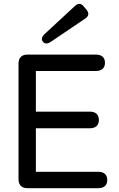

<svg xmlns="http://www.w3.org/2000/svg" viewBox="-20 -986 623 1006"><path d="M124 0H494C525 0 542 -15 542 -43C542 -71 525 -86 494 -86H168V-314H451C482 -314 498 -330 498 -357C498 -385 482 -401 451 -401H168V-614H482C513 -614 530 -629 530 -657C530 -685 513 -700 482 -700H124C93 -700 77 -683 77 -652V-48C77 -17 93 0 124 0ZM205 -767C214 -756 229 -755 245 -766L427 -889C446 -902 447 -918 434 -934L418 -953C405 -969 388 -970 373 -955L212 -806C198 -792 196 -779 205 -767Z"/></svg>

Font: 寒蝉半圆体
Style: Regular
Weight: 400
Designer: Yoshimichi Ohira & Warren
Foundry: ChillType
Version: Version 1.800;Glyphs 3.1.1 (3135)